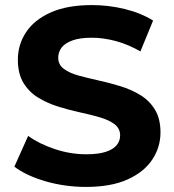

<svg xmlns="http://www.w3.org/2000/svg" viewBox="-20 -732 693 764"><path d="M322.2 11.8Q238.4 11.8 161.2 -10.6Q84.1 -33.1 37.1 -68.7L92 -191.2Q136.5 -159.2 198.3 -138.7Q260.1 -118.1 323 -118.1Q371.4 -118.1 400.9 -127.8Q430.4 -137.4 444.2 -154.3Q458 -171.3 458 -192.9Q458 -221 435.8 -237.7Q413.6 -254.5 377.6 -265Q341.6 -275.5 298.2 -284.9Q254.8 -294.3 211.1 -308Q167.5 -321.7 131.5 -343.8Q95.5 -365.9 73.3 -402.2Q51.1 -438.5 51.1 -494.5Q51.1 -554.1 83.4 -603.3Q115.7 -652.6 181.2 -682.2Q246.8 -711.8 346.3 -711.8Q411.9 -711.8 476.1 -696.2Q540.2 -680.6 589.2 -650.2L538.7 -527.4Q490.3 -555.3 440.9 -568.6Q391.5 -581.9 344.9 -581.9Q297.7 -581.9 268 -571Q238.3 -560.2 225 -542.4Q211.7 -524.5 211.7 -502.3Q211.7 -474.6 233.9 -458.1Q256.1 -441.5 292.1 -431.5Q328.1 -421.5 371.7 -412Q415.3 -402.5 458.8 -389.1Q502.2 -375.7 538.2 -353.9Q574.2 -332.1 596.4 -296Q618.6 -259.9 618.6 -204.9Q618.6 -146.3 586 -97.1Q553.5 -47.8 487.8 -18Q422.1 11.8 322.2 11.8Z"/></svg>

Font: Montserrat Thin
Style: Regular
Weight: 100
Designer: Julieta Ulanovsky
Foundry: Julieta Ulanovsky
Version: Version 9.000